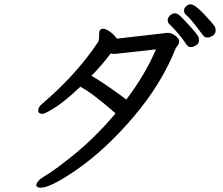

<svg xmlns="http://www.w3.org/2000/svg" viewBox="-20 -832 1040 894"><path d="M567.9 -368.2Q657.7 -486.8 706.1 -602.1L516.1 -581.1Q500 -581.1 495.1 -583Q459 -533.2 405.8 -479Q444.8 -457 498.8 -418.9Q552.7 -380.9 567.9 -368.2ZM169.9 42Q152.8 42 148.9 32.2Q148.9 11.2 188 -12Q227.1 -35.2 281.7 -78.1Q412.1 -176.8 518.1 -304.2Q410.2 -398.9 354 -428.2Q288.1 -365.2 239.5 -333.5Q190.9 -301.8 176.8 -301.8Q157.7 -301.8 157.7 -318.8Q157.7 -333 176.8 -349.1Q336.9 -485.8 438 -638.2Q441.9 -648.9 441.9 -676.8Q441.9 -698.2 460 -698.2Q473.1 -698.2 493.7 -683.1Q514.2 -668 523.9 -651.9L760.7 -679.2Q778.8 -679.2 796.4 -665.5Q814 -651.9 814 -642.1Q814 -625 802.7 -613.8L798.8 -608.9Q732.9 -441.9 601.3 -287.4Q469.7 -132.8 333 -39.1Q214.8 42 169.9 42ZM868.2 -612.8Q855 -612.8 847.2 -626Q816.9 -672.9 768.1 -720.2Q760.7 -727.1 760.7 -738Q760.7 -749 771.2 -759.5Q781.7 -770 792.7 -770Q803.7 -770 813.7 -762Q823.7 -753.9 842.3 -734.4Q860.8 -714.8 878.9 -693.8Q897 -672.9 901.9 -664.3Q906.7 -655.8 906.7 -644Q906.7 -629.9 893.3 -621.3Q879.9 -612.8 868.2 -612.8ZM944.8 -657.2Q933.1 -657.2 925 -668.2Q917 -679.2 889.9 -714.1Q862.8 -749 844.7 -764.2Q836.9 -772 836.9 -783Q836.9 -793.9 846.9 -803Q856.9 -812 868.2 -812Q892.1 -812 963.9 -729Q977.1 -713.9 980.5 -708Q983.9 -702.1 983.9 -689Q983.9 -673.8 970 -665.5Q956.1 -657.2 944.8 -657.2Z"/></svg>

Font: LXGW WenKai GB Screen
Style: Regular
Weight: 400
Designer: LXGW / Fontworks Inc.
Foundry: LXGW / Fontworks Inc.
Version: Version 1.321;February 19, 2024;FontCreator 14.0.0.2901 64-b